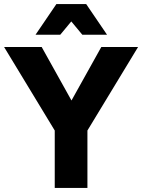

<svg xmlns="http://www.w3.org/2000/svg" viewBox="-20 -920 696 940"><path d="M0 -690H184L330 -428L476 -690H656L408 -281V0H248V-281ZM154 -750 256 -900H402L504 -750H383L329 -815L275 -750Z"/></svg>

Font: Radio Canada
Style: Bold
Weight: 700
Designer: Charles Daoud, Etienne Aubert Bonn, Alexandre Saumier Demers, Jacques Le Bailly
Foundry: Radio-Canada
Version: Version 2.104; ttfautohint (v1.8.4.7-5d5b);gftools[0.9.28.de